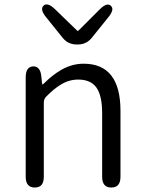

<svg xmlns="http://www.w3.org/2000/svg" viewBox="-20 -839 645 859"><path d="M136 0Q95 0 95 -48V-493Q95 -540 128 -542Q161 -543 165 -496L168 -467Q169 -461 170.5 -461Q172 -461 182 -471Q217 -505 255 -527Q303 -554 354 -554Q519 -554 519 -343V-48Q519 0 478 0Q437 0 437 -48V-333Q437 -411 411.5 -447Q386 -483 330 -483Q289 -483 253 -461Q221 -442 186 -406Q176 -395 176 -380V-48Q176 0 136 0ZM323 -640Q285 -640 261 -669L187 -761Q157 -797 175 -814Q193 -830 227 -797L324 -703Q328 -699 332 -703L425 -796Q459 -830 476 -813Q494 -797 464 -761L390 -669Q366 -640 328 -640Z"/></svg>

Font: Resource Han Rounded KR Normal
Style: Regular
Weight: 350
Designer: Cyano Hao (round all glyphs); Ryoko NISHIZUKA 西塚涼子 (kana, bopomofo & ideographs); Paul D. Hunt (Latin, Greek & Cyrillic)
Foundry: Cyano Hao
Version: 0.990